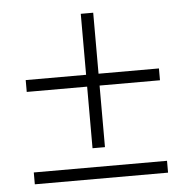

<svg xmlns="http://www.w3.org/2000/svg" viewBox="-45 -602 624 646"><g transform="rotate(-5 267.0 -279.0)"><path d="M251 -104V-558H293V-104ZM497 -312H47V-352H497ZM497 0H47V-40H497Z"/></g></svg>

Font: Source Serif 4 Light
Style: Italic
Weight: 300
Italic angle: -12°
Designer: Frank Grießhammer
Foundry: Adobe Systems Incorporated
Version: Version 4.004;hotconv 1.0.116;makeotfexe 2.5.65601